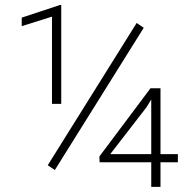

<svg xmlns="http://www.w3.org/2000/svg" viewBox="-20 -730 759 750"><path d="M219.2 -710.4V-324.2H183.1V-665L64.9 -627.9V-661.1L213.9 -710.4ZM541.5 -621.6 194.3 -65.9 166.5 -84.5 513.7 -640.1ZM674.8 -127.9V-96.2H369.1L368.2 -118.7L567.9 -385.3H597.7L552.2 -311L410.6 -127.9ZM606.9 -385.3V0H570.8V-385.3Z"/></svg>

Font: Roboto ExtraLight
Style: Regular
Weight: 250
Designer: Christian Robertson
Foundry: Google
Version: Version 3.009; 2024